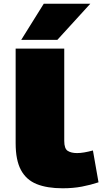

<svg xmlns="http://www.w3.org/2000/svg" viewBox="-20 -1001 549 1031"><path d="M325 -740V-244Q325 -203 343.5 -191Q362 -179 394 -179Q411 -179 432 -182.5Q453 -186 479 -193L509 -22Q467 -8 420 1Q373 10 316 10Q233 10 177 -12.5Q121 -35 92.5 -88Q64 -141 64 -232V-740ZM94 -787 215 -981H465L288 -787Z"/></svg>

Font: Georama ExtraExtended ExtraBold
Style: Regular
Weight: 800
Width: 8
Designer: Jean-Baptiste Levee
Foundry: Production Type
Version: Version 1.000